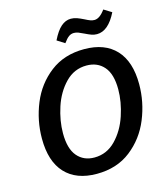

<svg xmlns="http://www.w3.org/2000/svg" viewBox="-131 -1010 982 1123"><g transform="rotate(-15 360.0 -448.5)"><path d="M58 -271Q58 -380 99.5 -481.5Q141 -583 225.5 -648Q310 -713 431 -713Q556 -713 623 -641Q690 -569 690 -432Q690 -324 648.5 -222.5Q607 -121 522.5 -55Q438 11 316 11Q192 11 125 -61Q58 -133 58 -271ZM564 -435Q564 -527 525 -572Q486 -617 420 -617Q345 -617 291.5 -562Q238 -507 211.5 -426Q185 -345 185 -269Q185 -176 223.5 -130.5Q262 -85 327 -85Q402 -85 456 -140.5Q510 -196 537 -277.5Q564 -359 564 -435ZM289 -804Q315 -857 342.5 -881Q370 -905 402 -905Q421 -905 439 -898.5Q457 -892 479 -881Q498 -871 510.5 -866.5Q523 -862 535 -862Q567 -862 600 -908L647 -879Q597 -778 528 -778Q511 -778 494.5 -784Q478 -790 458 -800Q437 -810 424.5 -815Q412 -820 398 -820Q381 -820 367 -810Q353 -800 335 -775Z"/></g></svg>

Font: Bitter Pro SemiBold
Style: Italic
Weight: 600
Italic angle: -9°
Designer: Sol Matas, and Bitter project Authors
Foundry: Sol Matas
Version: Version 1.010